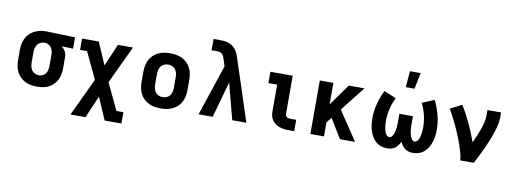

<svg xmlns="http://www.w3.org/2000/svg" viewBox="-71 -1190 4942 1837"><g transform="rotate(10 2400.0 -271.0)"><path d="M299 8Q270 8 240.5 3Q211 -2 184.5 -15Q158 -28 136.5 -49Q115 -70 101.5 -96Q88 -122 82.5 -151Q77 -180 77 -210V-310Q77 -338 82 -366Q87 -394 99 -419.5Q111 -445 131 -466Q151 -487 176 -500.5Q201 -514 228.5 -521Q256 -528 284 -528H300L576 -520V-410L466 -413Q477 -404 487 -392.5Q497 -381 503.5 -367.5Q510 -354 512.5 -339.5Q515 -325 515 -310V-210Q515 -181 510 -152Q505 -123 492 -97Q479 -71 458.5 -50Q438 -29 412 -15.5Q386 -2 357 3Q328 8 299 8ZM299 -102Q318 -102 336 -111Q354 -120 364.5 -136Q375 -152 379 -171.5Q383 -191 383 -210V-310Q383 -328 379.5 -346.5Q376 -365 366.5 -381Q357 -397 341 -407Q325 -417 306 -418H294Q275 -418 257 -408.5Q239 -399 228 -383.5Q217 -368 213 -348.5Q209 -329 209 -310V-210Q209 -190 213.5 -170.5Q218 -151 229.5 -135Q241 -119 260 -110.5Q279 -102 299 -102Z M661 215 834 -152 712 -410H644V-520H807L900 -304L993 -520H1139L966 -153L1088 105H1156V215H993L900 -1L807 215Z M1500 8Q1470 8 1441 3Q1412 -2 1385 -15Q1358 -28 1336.5 -48.5Q1315 -69 1301.5 -95.5Q1288 -122 1282.5 -151Q1277 -180 1277 -210V-310Q1277 -340 1282.5 -369Q1288 -398 1301.5 -424.5Q1315 -451 1336.5 -471.5Q1358 -492 1385 -505Q1412 -518 1441 -523Q1470 -528 1500 -528Q1530 -528 1559 -523Q1588 -518 1615 -505Q1642 -492 1663.5 -471.5Q1685 -451 1698.5 -424.5Q1712 -398 1717.5 -369Q1723 -340 1723 -310V-210Q1723 -180 1717.5 -151Q1712 -122 1698.5 -95.5Q1685 -69 1663.5 -48.5Q1642 -28 1615 -15Q1588 -2 1559 3Q1530 8 1500 8ZM1500 -102Q1520 -102 1539 -110Q1558 -118 1570 -134Q1582 -150 1586.5 -170Q1591 -190 1591 -210V-310Q1591 -330 1586.5 -350Q1582 -370 1570 -386Q1558 -402 1539 -410Q1520 -418 1500 -418Q1480 -418 1461 -410Q1442 -402 1430 -386Q1418 -370 1413.5 -350Q1409 -330 1409 -310V-210Q1409 -190 1413.5 -170Q1418 -150 1430 -134Q1442 -118 1461 -110Q1480 -102 1500 -102Z M1868 0 2033 -495 2013 -558V-559H2012Q2008 -572 2003 -585Q1998 -598 1988 -608Q1978 -618 1964.5 -621.5Q1951 -625 1937 -625H1884V-735H1937Q1960 -735 1982.5 -733.5Q2005 -732 2027 -725Q2049 -718 2067.5 -705Q2086 -692 2100 -674Q2114 -656 2122.5 -635Q2131 -614 2138 -593L2332 0H2195L2103 -350L2005 0Z M2740 0Q2718 0 2695.5 -3Q2673 -6 2652 -13.5Q2631 -21 2612.5 -34.5Q2594 -48 2581.5 -66.5Q2569 -85 2564 -107Q2559 -129 2559 -152V-410H2474V-520H2691V-152Q2691 -142 2694.5 -133.5Q2698 -125 2705.5 -119.5Q2713 -114 2722 -112Q2731 -110 2740 -110H2797V0Z M3241 0 3127 -188 3086 -136V0H2954V-520H3086V-311L3236 -520H3388L3200 -281L3388 0Z M3698 8Q3669 8 3640 -2Q3611 -12 3589 -32Q3567 -52 3552 -78Q3537 -104 3528 -132.5Q3519 -161 3515.5 -191Q3512 -221 3512 -251Q3512 -323 3530.5 -393.5Q3549 -464 3581 -528L3699 -479Q3672 -426 3658 -368Q3644 -310 3644 -251Q3644 -236 3645 -222Q3646 -208 3647.5 -193.5Q3649 -179 3652.5 -165Q3656 -151 3661.5 -138Q3667 -125 3677 -113.5Q3687 -102 3701 -102Q3717 -102 3727 -114.5Q3737 -127 3742.5 -141Q3748 -155 3751 -170Q3754 -185 3756 -200Q3758 -215 3758.5 -230Q3759 -245 3759 -260V-338H3891V-260Q3891 -245 3891.5 -230Q3892 -215 3894 -200Q3896 -185 3899 -170Q3902 -155 3907.5 -141Q3913 -127 3923 -114.5Q3933 -102 3949 -102Q3963 -102 3973 -113.5Q3983 -125 3988.5 -138Q3994 -151 3997.5 -165Q4001 -179 4002.5 -193.5Q4004 -208 4005 -222Q4006 -236 4006 -251Q4006 -310 3992 -368Q3978 -426 3951 -479L4069 -528Q4101 -464 4119.5 -393.5Q4138 -323 4138 -251Q4138 -221 4134.5 -191Q4131 -161 4122 -132.5Q4113 -104 4098 -78Q4083 -52 4061 -32Q4039 -12 4010 -2Q3981 8 3952 8Q3931 8 3911 3Q3891 -2 3874.5 -14Q3858 -26 3846 -42.5Q3834 -59 3825 -78Q3816 -59 3804 -42.5Q3792 -26 3775.5 -14Q3759 -2 3739 3Q3719 8 3698 8ZM3775 -600 3788 -757H3892L3860 -600Z M4409 0Q4409 -25 4403 -50Q4397 -75 4389.5 -99.5Q4382 -124 4374 -148Q4366 -172 4356.5 -195.5Q4347 -219 4337.5 -242.5Q4328 -266 4317.5 -289.5Q4307 -313 4296 -336Q4285 -359 4273.5 -381.5Q4262 -404 4250 -426.5Q4238 -449 4225 -471L4338 -528Q4386 -449 4425.5 -364Q4465 -279 4496 -191Q4512 -224 4526 -257.5Q4540 -291 4552.5 -325.5Q4565 -360 4574 -395.5Q4583 -431 4583 -468V-520H4715V-468Q4715 -437 4708.5 -406Q4702 -375 4693 -345Q4684 -315 4673 -285.5Q4662 -256 4650 -227Q4638 -198 4625 -169Q4612 -140 4598.5 -112Q4585 -84 4570.5 -56Q4556 -28 4541 0Z"/></g></svg>

Font: Iosevka Etoile Extrabold
Style: Regular
Weight: 800
Designer: Belleve Invis
Foundry: Belleve Invis
Version: Version 22.1.2; ttfautohint (v1.8.4)